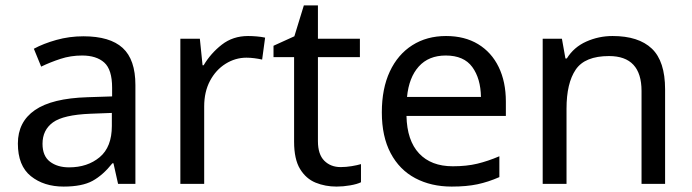

<svg xmlns="http://www.w3.org/2000/svg" viewBox="-20 -679 2557 709"><path d="M288 -545Q386 -545 433 -502Q480 -459 480 -365V0H416L399 -76H395Q360 -32 321.5 -11Q283 10 215 10Q142 10 94 -28.5Q46 -67 46 -149Q46 -229 109 -272.5Q172 -316 303 -320L394 -323V-355Q394 -422 365 -448Q336 -474 283 -474Q241 -474 203 -461.5Q165 -449 132 -433L105 -499Q140 -518 188 -531.5Q236 -545 288 -545ZM314 -259Q214 -255 175.5 -227Q137 -199 137 -148Q137 -103 164.5 -82Q192 -61 235 -61Q303 -61 348 -98.5Q393 -136 393 -214V-262Z M896 -546Q911 -546 928.5 -544.5Q946 -543 959 -540L948 -459Q935 -462 919.5 -464Q904 -466 890 -466Q849 -466 813 -443.5Q777 -421 755.5 -380.5Q734 -340 734 -286V0H646V-536H718L728 -438H732Q758 -482 799 -514Q840 -546 896 -546Z M1238 -62Q1258 -62 1279 -65.5Q1300 -69 1313 -73V-6Q1299 1 1273 5.5Q1247 10 1223 10Q1181 10 1145.5 -4.5Q1110 -19 1088 -55Q1066 -91 1066 -156V-468H990V-510L1067 -545L1102 -659H1154V-536H1309V-468H1154V-158Q1154 -109 1177.5 -85.5Q1201 -62 1238 -62Z M1627 -546Q1696 -546 1745.5 -516Q1795 -486 1821.5 -431.5Q1848 -377 1848 -304V-251H1481Q1483 -160 1527.5 -112.5Q1572 -65 1652 -65Q1703 -65 1742.5 -74.5Q1782 -84 1824 -102V-25Q1783 -7 1743 1.5Q1703 10 1648 10Q1572 10 1513.5 -21Q1455 -52 1422.5 -113.5Q1390 -175 1390 -264Q1390 -352 1419.5 -415Q1449 -478 1502.5 -512Q1556 -546 1627 -546ZM1626 -474Q1563 -474 1526.5 -433.5Q1490 -393 1483 -321H1756Q1755 -389 1724 -431.5Q1693 -474 1626 -474Z M2242 -546Q2338 -546 2387 -499.5Q2436 -453 2436 -349V0H2349V-343Q2349 -472 2229 -472Q2140 -472 2106 -422Q2072 -372 2072 -278V0H1984V-536H2055L2068 -463H2073Q2099 -505 2145 -525.5Q2191 -546 2242 -546Z"/></svg>

Font: Noto Sans Lao
Style: Regular
Weight: 400
Designer: Monotype Design Team
Foundry: Monotype Imaging Inc.
Version: Version 2.003; ttfautohint (v1.8.4.7-5d5b)